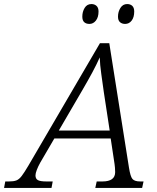

<svg xmlns="http://www.w3.org/2000/svg" viewBox="-78 -927 775 947"><path d="M-58 0 -52 -32H-34Q-11 -32 2.5 -37Q16 -42 29 -59Q42 -76 62 -110L415 -714H461L558 -101Q565 -56 575.5 -44Q586 -32 614 -32H630L623 0H392L399 -32H427Q490 -32 490 -78Q490 -88 489 -100Q488 -112 487 -118L468 -244H190L120 -124Q110 -106 103.5 -89Q97 -72 97 -62Q97 -45 109 -38.5Q121 -32 151 -32H182L176 0ZM328 -482 212 -283H463L434 -473Q428 -517 421.5 -562.5Q415 -608 414 -644Q398 -608 377 -569Q356 -530 328 -482ZM539 -809Q524 -809 514 -817.5Q504 -826 504 -845Q504 -869 516 -888Q528 -907 549 -907Q565 -907 574.5 -898Q584 -889 584 -870Q584 -842 571.5 -825.5Q559 -809 539 -809ZM363 -809Q347 -809 337.5 -817.5Q328 -826 328 -845Q328 -869 339.5 -888Q351 -907 373 -907Q388 -907 398 -898Q408 -889 408 -870Q408 -842 395 -825.5Q382 -809 363 -809Z"/></svg>

Font: Noto Serif Light
Style: Italic
Weight: 300
Italic angle: -12°
Designer: Monotype Design Team
Foundry: Monotype Imaging Inc.
Version: Version 2.013